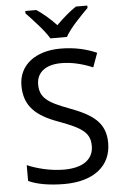

<svg xmlns="http://www.w3.org/2000/svg" viewBox="-62 -988 673 1042"><g transform="rotate(-5 274.5 -467.0)"><path d="M239 -784H329C353 -829 416 -893 454 -931V-944H392C357 -921 319 -888 283 -852C250 -888 211 -921 176 -944H116V-931C152 -893 213 -829 239 -784ZM502 -191C502 -303 433 -350 307 -397C191 -440 151 -469 151 -541C151 -603 197 -645 286 -645C348 -645 407 -628 457 -607L485 -684C431 -708 366 -724 288 -724C153 -724 60 -655 60 -542C60 -431 122 -374 244 -330C373 -283 412 -253 412 -183C412 -112 357 -68 251 -68C175 -68 99 -89 51 -110V-24C96 -2 167 10 247 10C403 10 502 -64 502 -191Z"/></g></svg>

Font: Noto Sans Hebrew Droid
Style: Bold
Weight: 700
Designer: Monotype Design Team
Foundry: Monotype Imaging Inc.
Version: Version 1.100